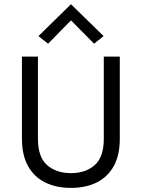

<svg xmlns="http://www.w3.org/2000/svg" viewBox="-20 -904 693 936"><path d="M87 -628H165V-227Q165 -138.5 209.5 -99.2Q254 -60 326 -60Q397.5 -60 441.8 -99.2Q486 -138.5 486 -227V-628H564V-227Q564 -148 534.8 -94.8Q505.5 -41.5 452 -14.8Q398.5 12 326 12Q253.5 12 199.8 -14.8Q146 -41.5 116.5 -94.8Q87 -148 87 -227ZM214.5 -691 167.5 -728 326 -883.5 485 -728 438.5 -691 312.5 -818.5H339.5Z"/></svg>

Font: Karla
Style: Regular
Weight: 400
Designer: Jonathan Pinhorn
Version: Version 2.004;gftools[0.9.33]